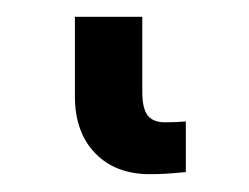

<svg xmlns="http://www.w3.org/2000/svg" viewBox="-20 38 290 224"><path d="M154.8 241.2Q114.7 241.2 91.1 216.8Q67.4 192.4 67.4 150.4V57.6H146V145Q146 164.1 152.1 172.4Q158.2 180.7 172.9 180.7Q179.7 180.7 185.1 180.4Q190.4 180.2 196.8 179.7V238.8Q187 239.7 176.3 240.5Q165.5 241.2 154.8 241.2Z"/></svg>

Font: Inter 24pt
Style: Regular
Weight: 400
Designer: Rasmus Andersson
Foundry: rsms
Version: Version 4.001;git-66647c0bb